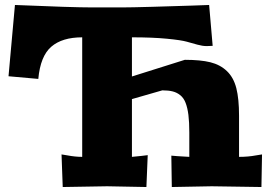

<svg xmlns="http://www.w3.org/2000/svg" viewBox="-20 -750 1090 771"><path d="M14.2 -443.8 40 -730Q270 -720.2 350.1 -720.2H470.2Q505.9 -720.2 593.3 -722.7Q680.7 -725.1 750 -727.5L819.8 -730L834 -565.9L810.1 -564.9Q793.5 -564.9 772.9 -570.6Q752.4 -576.2 730.2 -582.5Q708 -588.9 650.1 -594.5Q592.3 -600.1 509.8 -600.1V-442.9L722.2 -509.8Q785.2 -509.8 824.7 -500Q864.3 -490.2 891.1 -464.6Q918 -439 929 -396Q939.9 -353 939.9 -285.2V-120.1Q976.6 -120.1 1007.8 -126L1032.2 -129.9L1029.8 1L830.1 -2L669.9 1L668 -125L691.9 -123Q732.4 -120.1 740.2 -120.1V-217.8Q740.2 -259.8 736.6 -288.6Q732.9 -317.4 725.3 -336.9Q717.8 -356.4 704.3 -367.4Q690.9 -378.4 673.8 -382.8Q656.7 -387.2 631.8 -387.2L509.8 -352.1V-120.1Q514.2 -120.1 548.8 -124L573.2 -127L567.9 1L410.2 -2L231.9 1L227.1 -129.9L251 -126Q282.2 -120.1 310.1 -120.1V-600.1Q229.5 -600.1 185.8 -562.3Q142.1 -524.4 133.8 -433.1Z"/></svg>

Font: Zantroke
Style: Regular
Weight: 500
Foundry: gluk
Version: Version 0.36